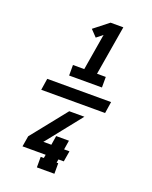

<svg xmlns="http://www.w3.org/2000/svg" viewBox="-182 -947 964 1215"><g transform="rotate(20 300.0 -340.0)"><path d="M214 -446V-517H290L331 -762L290 -729L248 -773L346 -850H432L376 -517H435V-446ZM339 170H221V99H242L246 76H90L102 4L292 -234H394L211 -4L204 4H258L268 -58H354L344 4H380L368 76H332L328 99H339ZM79 -301 91 -379H521L509 -301Z"/></g></svg>

Font: Iosevka Slab XBdEx
Style: Italic
Weight: 800
Width: 7
Italic angle: -9°
Monospace: yes
Designer: Belleve Invis
Foundry: Belleve Invis
Version: Version 11.1.1; ttfautohint (v1.8.3)